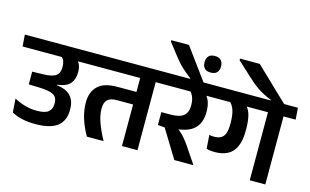

<svg xmlns="http://www.w3.org/2000/svg" viewBox="-127 -1182 2399 1484"><g transform="rotate(15 1072.0 -440.0)"><path d="M-16.5 -544.5H537L530 -638H-23.5ZM404.5 -564.5H274Q301 -547 311.8 -525.2Q322.5 -503.5 322.5 -473.5V-468Q322.5 -445.5 316 -429Q309.5 -412.5 294.8 -401.5Q280 -390.5 254 -384.5Q228 -378.5 188.5 -378L105.5 -376V-274L190 -271.5Q249.5 -269.5 281.2 -259.8Q313 -250 324.8 -231.5Q336.5 -213 336.5 -185V-179Q336.5 -136.5 309.2 -114.8Q282 -93 217 -93Q167 -93 121.2 -106.2Q75.5 -119.5 35 -142L42.5 -32.5Q78.5 -12.5 125.5 -1.5Q172.5 9.5 232.5 9.5Q351.5 9.5 408 -34.2Q464.5 -78 464.5 -164.5V-172Q464.5 -236.5 429.5 -275.5Q394.5 -314.5 317.5 -324V-328Q392.5 -337.5 421 -372.2Q449.5 -407 449.5 -460.5V-466.5Q449.5 -498.5 438.8 -523.8Q428 -549 404.5 -564.5Z M1048.5 -577H924.5V0H1048.5ZM886.5 -544.5H1146L1139 -638H879.5ZM501 -544.5H1096.5L1089.5 -638H494ZM643.5 0H777.5Q738 -72.5 717.5 -130.8Q697 -189 697 -240Q697 -287 720 -309.8Q743 -332.5 794.5 -332.5H973.5V-433H772Q665 -433 616.2 -385.2Q567.5 -337.5 567.5 -254Q567.5 -192 586.8 -129Q606 -66 643.5 0Z M1567 -544.5 1560 -638H1101.5L1108 -544.5ZM1493 0V-5L1407.5 -132Q1387.5 -161 1370.8 -181.2Q1354 -201.5 1335.2 -218.5Q1316.5 -235.5 1290.5 -254.5V-289L1150.5 -332V-229L1206 -224.5L1343.5 0ZM1433 -566.5H1302Q1332.5 -545 1346.2 -515Q1360 -485 1360 -445V-438.5Q1360 -385 1328.2 -358.5Q1296.5 -332 1222.5 -332H1150.5L1219.5 -233L1266 -234Q1381.5 -238 1434.5 -285Q1487.5 -332 1487.5 -422V-429Q1487.5 -473.5 1474.2 -508.5Q1461 -543.5 1433 -566.5Z M1081.5 -889V-877.5L1159 -777.5Q1181.5 -748.5 1203.8 -725.2Q1226 -702 1249.8 -681.8Q1273.5 -661.5 1300 -641.5V-618.5H1410V-633L1222.5 -889ZM1439 -726Q1473 -726 1489 -743.8Q1505 -761.5 1505 -789.5V-793.5Q1505 -822 1489 -840.2Q1473 -858.5 1439 -858.5Q1404.5 -858.5 1389 -840.2Q1373.5 -822 1373.5 -793.5V-789.5Q1373.5 -761.5 1389 -743.8Q1404.5 -726 1439 -726Z M2071.5 -577H1947V0H2071.5ZM1909 -544.5H2168.5L2161.5 -638H1902ZM1516 -544.5H2132L2125 -638H1509.5ZM1765.5 -557H1632Q1664.5 -530 1677 -489.8Q1689.5 -449.5 1689.5 -391.5V-378Q1689.5 -332 1679 -304.8Q1668.5 -277.5 1647 -265.8Q1625.5 -254 1593.5 -254Q1583 -254 1573.2 -255.2Q1563.5 -256.5 1554.5 -258L1562 -149.5Q1575.5 -144.5 1592.2 -142.5Q1609 -140.5 1627.5 -140.5Q1689.5 -140.5 1732 -163.2Q1774.5 -186 1796.2 -235Q1818 -284 1818 -361.5V-376.5Q1818 -439.5 1806.2 -484.5Q1794.5 -529.5 1765.5 -557Z M1631 -889V-876.5L1738.5 -777Q1765 -752 1788 -733Q1811 -714 1834.2 -698.5Q1857.5 -683 1883.8 -669.5Q1910 -656 1943 -642.5V-618.5H2057V-633Q2041.5 -647.5 2014.8 -672.8Q1988 -698 1956 -728.8Q1924 -759.5 1891.8 -790.5Q1859.5 -821.5 1832.5 -847.2Q1805.5 -873 1789 -889Z"/></g></svg>

Font: Anek Devanagari Medium SemiBold
Style: Regular
Weight: 600
Version: Version 1.003